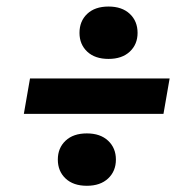

<svg xmlns="http://www.w3.org/2000/svg" viewBox="-20 -641 600 599"><path d="M409.2 -538.4Q409.2 -502.6 384.9 -479.9Q360.6 -457.2 318.6 -457.2Q276.2 -457.2 252.1 -479.9Q228 -502.6 228 -538.4Q228 -575 252.1 -597.8Q276.2 -620.6 318.6 -620.6Q360.6 -620.6 384.9 -597.8Q409.2 -575 409.2 -538.4ZM341.6 -143.2Q341.6 -107 317.3 -84.2Q293 -61.4 251 -61.4Q208.6 -61.4 184.5 -84.2Q160.4 -107 160.4 -143.2Q160.4 -179.2 184.5 -202Q208.6 -224.8 251 -224.8Q293 -224.8 317.3 -202Q341.6 -179.2 341.6 -143.2ZM509.2 -396.2 490 -285.8H54.4L73.6 -396.2Z"/></svg>

Font: Roboto Serif 20pt
Style: Italic
Weight: 400
Italic angle: -10°
Designer: Greg Gazdowicz
Foundry: Commercial Type
Version: Version 1.008